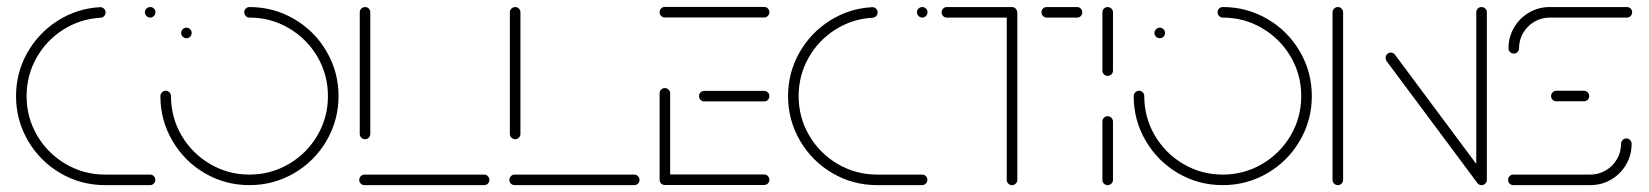

<svg xmlns="http://www.w3.org/2000/svg" viewBox="-20 -539 4800 559"><path d="M26.7 -259.3Q26.7 -327 59.3 -385Q91.9 -443 148 -478.7Q204.1 -514.4 271.1 -518.1Q277.4 -518.5 282.4 -514.1Q287.4 -509.6 287.4 -503Q287.4 -496.7 283.3 -492.2Q279.3 -487.8 273 -487.4Q213.7 -484.1 164.3 -452.8Q114.8 -421.5 86.1 -370.4Q57.4 -319.3 57.4 -259.3Q57.4 -197 88.1 -144.6Q118.9 -92.2 171.3 -61.5Q223.7 -30.7 285.9 -30.7H417Q423.3 -30.7 427.8 -26.3Q432.2 -21.9 432.2 -15.6Q432.2 -9.3 427.8 -4.6Q423.3 0 417 0H285.9Q215.6 0 155.9 -34.8Q96.3 -69.6 61.5 -129.3Q26.7 -188.9 26.7 -259.3ZM401.9 -503.3Q401.9 -509.6 406.5 -514.1Q411.1 -518.5 417.4 -518.5Q423.7 -518.5 428.1 -514.1Q432.6 -509.6 432.6 -503.3Q432.6 -497 428.1 -492.4Q423.7 -487.8 417.4 -487.8Q411.1 -487.8 406.5 -492.4Q401.9 -497 401.9 -503.3Z M507.4 -443Q507.4 -449.3 512 -453.9Q516.7 -458.5 523 -458.5Q529.3 -458.5 533.7 -453.9Q538.1 -449.3 538.1 -443Q538.1 -436.7 533.7 -432.2Q529.3 -427.8 523 -427.8Q516.7 -427.8 512 -432.2Q507.4 -436.7 507.4 -443ZM691.1 -503.3Q691.1 -509.6 695.6 -514.1Q700 -518.5 706.3 -518.5Q776.7 -518.5 836.3 -483.7Q895.9 -448.9 930.7 -389.3Q965.6 -329.6 965.6 -259.3Q965.6 -188.9 930.7 -129.3Q895.9 -69.6 836.3 -34.8Q776.7 0 706.3 0Q635.6 0 576.1 -34.8Q516.7 -69.6 481.9 -129.3Q447 -188.9 447 -259.3Q447 -265.6 451.7 -270.2Q456.3 -274.8 462.6 -274.8Q468.9 -274.8 473.3 -270.2Q477.8 -265.6 477.8 -259.3Q477.8 -197 508.5 -144.6Q539.3 -92.2 591.7 -61.5Q644.1 -30.7 706.3 -30.7Q768.5 -30.7 820.9 -61.5Q873.3 -92.2 904.1 -144.6Q934.8 -197 934.8 -259.3Q934.8 -321.5 904.1 -373.9Q873.3 -426.3 820.9 -457Q768.5 -487.8 706.3 -487.8Q700 -487.8 695.6 -492.4Q691.1 -497 691.1 -503.3Z M1404.8 -15.2Q1404.8 -8.9 1400.4 -4.4Q1395.9 0 1389.6 0H1041.1Q1034.8 0 1030.4 -4.4Q1025.9 -8.9 1025.9 -15.2Q1025.9 -21.5 1030.4 -26.1Q1034.8 -30.7 1041.1 -30.7H1389.6Q1395.9 -30.7 1400.4 -26.1Q1404.8 -21.5 1404.8 -15.2ZM1043 -133.7Q1036.7 -133.7 1032 -138.1Q1027.4 -142.6 1027.4 -148.9V-503.3Q1027.4 -509.6 1032 -514.1Q1036.7 -518.5 1043 -518.5Q1049.3 -518.5 1053.7 -514.1Q1058.1 -509.6 1058.1 -503.3V-148.9Q1058.1 -142.6 1053.7 -138.1Q1049.3 -133.7 1043 -133.7Z M1841.9 -15.2Q1841.9 -8.9 1837.4 -4.4Q1833 0 1826.7 0H1478.1Q1471.9 0 1467.4 -4.4Q1463 -8.9 1463 -15.2Q1463 -21.5 1467.4 -26.1Q1471.9 -30.7 1478.1 -30.7H1826.7Q1833 -30.7 1837.4 -26.1Q1841.9 -21.5 1841.9 -15.2ZM1480 -133.7Q1473.7 -133.7 1469.1 -138.1Q1464.4 -142.6 1464.4 -148.9V-503.3Q1464.4 -509.6 1469.1 -514.1Q1473.7 -518.5 1480 -518.5Q1486.3 -518.5 1490.7 -514.1Q1495.2 -509.6 1495.2 -503.3V-148.9Q1495.2 -142.6 1490.7 -138.1Q1486.3 -133.7 1480 -133.7Z M1900.4 -16.3V-267.4Q1900.4 -273.7 1904.8 -278.1Q1909.3 -282.6 1915.6 -282.6Q1921.9 -282.6 1926.5 -278.1Q1931.1 -273.7 1931.1 -267.4V-16.3ZM2220 -15.6Q2220 -9.3 2215.6 -4.8Q2211.1 -0.4 2204.8 -0.4H1915.6Q1909.3 -0.4 1904.8 -4.8Q1900.4 -9.3 1900.4 -15.6Q1900.4 -21.9 1904.8 -26.5Q1909.3 -31.1 1915.6 -31.1H2204.8Q2211.1 -31.1 2215.6 -26.5Q2220 -21.9 2220 -15.6ZM2015.2 -259.3Q2015.2 -265.6 2019.6 -270Q2024.1 -274.4 2030.4 -274.4H2204.8Q2211.1 -274.4 2215.6 -270Q2220 -265.6 2220 -259.3Q2220 -253 2215.6 -248.3Q2211.1 -243.7 2204.8 -243.7H2030.4Q2024.1 -243.7 2019.6 -248.3Q2015.2 -253 2015.2 -259.3ZM1900.4 -503.3Q1900.4 -509.6 1904.8 -514.3Q1909.3 -518.9 1915.6 -518.9H2204.8Q2211.1 -518.9 2215.6 -514.3Q2220 -509.6 2220 -503.3Q2220 -497 2215.6 -492.6Q2211.1 -488.1 2204.8 -488.1H1915.6Q1909.3 -488.1 1904.8 -492.6Q1900.4 -497 1900.4 -503.3Z M2274.4 -259.3Q2274.4 -327 2307 -385Q2339.6 -443 2395.7 -478.7Q2451.9 -514.4 2518.9 -518.1Q2525.2 -518.5 2530.2 -514.1Q2535.2 -509.6 2535.2 -503Q2535.2 -496.7 2531.1 -492.2Q2527 -487.8 2520.7 -487.4Q2461.5 -484.1 2412 -452.8Q2362.6 -421.5 2333.9 -370.4Q2305.2 -319.3 2305.2 -259.3Q2305.2 -197 2335.9 -144.6Q2366.7 -92.2 2419.1 -61.5Q2471.5 -30.7 2533.7 -30.7H2664.8Q2671.1 -30.7 2675.6 -26.3Q2680 -21.9 2680 -15.6Q2680 -9.3 2675.6 -4.6Q2671.1 0 2664.8 0H2533.7Q2463.3 0 2403.7 -34.8Q2344.1 -69.6 2309.3 -129.3Q2274.4 -188.9 2274.4 -259.3ZM2649.6 -503.3Q2649.6 -509.6 2654.3 -514.1Q2658.9 -518.5 2665.2 -518.5Q2671.5 -518.5 2675.9 -514.1Q2680.4 -509.6 2680.4 -503.3Q2680.4 -497 2675.9 -492.4Q2671.5 -487.8 2665.2 -487.8Q2658.9 -487.8 2654.3 -492.4Q2649.6 -497 2649.6 -503.3Z M2941.9 -504.1V-15.2Q2941.9 -8.9 2937.2 -4.4Q2932.6 0 2926.3 0Q2920 0 2915.6 -4.4Q2911.1 -8.9 2911.1 -15.2V-504.1ZM2721.5 -503Q2721.5 -509.3 2725.9 -513.9Q2730.4 -518.5 2736.7 -518.5H2926.3Q2932.6 -518.5 2937 -513.9Q2941.5 -509.3 2941.5 -503Q2941.5 -496.7 2937 -492.2Q2932.6 -487.8 2926.3 -487.8H2736.7Q2730.4 -487.8 2725.9 -492.2Q2721.5 -496.7 2721.5 -503ZM3012.2 -503.3Q3012.2 -509.6 3016.7 -514.1Q3021.1 -518.5 3027.4 -518.5H3115.9Q3122.2 -518.5 3126.7 -513.9Q3131.1 -509.3 3131.1 -503Q3131.1 -496.7 3126.7 -492.2Q3122.2 -487.8 3115.9 -487.8H3027.4Q3021.1 -487.8 3016.7 -492.4Q3012.2 -497 3012.2 -503.3Z M3204.8 0Q3198.5 0 3194.1 -4.4Q3189.6 -8.9 3189.6 -15.2V-185.2Q3189.6 -191.5 3194.1 -196.1Q3198.5 -200.7 3204.8 -200.7Q3211.1 -200.7 3215.7 -196.1Q3220.4 -191.5 3220.4 -185.2V-15.2Q3220.4 -8.9 3215.7 -4.4Q3211.1 0 3204.8 0ZM3204.8 -318.1Q3198.5 -318.1 3194.1 -322.6Q3189.6 -327 3189.6 -333.3V-503.3Q3189.6 -509.6 3194.1 -514.1Q3198.5 -518.5 3204.8 -518.5Q3211.1 -518.5 3215.7 -514.1Q3220.4 -509.6 3220.4 -503.3V-333.3Q3220.4 -327 3215.7 -322.6Q3211.1 -318.1 3204.8 -318.1Z M3341.1 -443Q3341.1 -449.3 3345.7 -453.9Q3350.4 -458.5 3356.7 -458.5Q3363 -458.5 3367.4 -453.9Q3371.9 -449.3 3371.9 -443Q3371.9 -436.7 3367.4 -432.2Q3363 -427.8 3356.7 -427.8Q3350.4 -427.8 3345.7 -432.2Q3341.1 -436.7 3341.1 -443ZM3524.8 -503.3Q3524.8 -509.6 3529.3 -514.1Q3533.7 -518.5 3540 -518.5Q3610.4 -518.5 3670 -483.7Q3729.6 -448.9 3764.4 -389.3Q3799.3 -329.6 3799.3 -259.3Q3799.3 -188.9 3764.4 -129.3Q3729.6 -69.6 3670 -34.8Q3610.4 0 3540 0Q3469.3 0 3409.8 -34.8Q3350.4 -69.6 3315.6 -129.3Q3280.7 -188.9 3280.7 -259.3Q3280.7 -265.6 3285.4 -270.2Q3290 -274.8 3296.3 -274.8Q3302.6 -274.8 3307 -270.2Q3311.5 -265.6 3311.5 -259.3Q3311.5 -197 3342.2 -144.6Q3373 -92.2 3425.4 -61.5Q3477.8 -30.7 3540 -30.7Q3602.2 -30.7 3654.6 -61.5Q3707 -92.2 3737.8 -144.6Q3768.5 -197 3768.5 -259.3Q3768.5 -321.5 3737.8 -373.9Q3707 -426.3 3654.6 -457Q3602.2 -487.8 3540 -487.8Q3533.7 -487.8 3529.3 -492.4Q3524.8 -497 3524.8 -503.3Z M3875.2 0Q3868.9 0 3864.3 -4.4Q3859.6 -8.9 3859.6 -15.2V-503.3Q3859.6 -509.6 3864.3 -514.1Q3868.9 -518.5 3875.2 -518.5Q3881.5 -518.5 3885.9 -514.1Q3890.4 -509.6 3890.4 -503.3V-15.2Q3890.4 -8.9 3885.9 -4.4Q3881.5 0 3875.2 0ZM4014.1 -370.4Q4014.1 -376.7 4018.5 -381.3Q4023 -385.9 4029.3 -385.9Q4037 -385.9 4041.5 -379.6L4305.9 -24.4L4281.5 -5.9L4017 -361.1Q4014.1 -365.2 4014.1 -370.4ZM4293.3 0Q4287 0 4282.6 -4.4Q4278.1 -8.9 4278.1 -15.2V-503.3Q4278.1 -509.6 4282.6 -514.1Q4287 -518.5 4293.3 -518.5Q4299.6 -518.5 4304.3 -514.1Q4308.9 -509.6 4308.9 -503.3V-15.2Q4308.9 -8.9 4304.3 -4.4Q4299.6 0 4293.3 0Z M4715.2 -135.9Q4721.5 -135.9 4725.9 -131.3Q4730.4 -126.7 4730.4 -120.4Q4730.4 -87.4 4714.3 -59.8Q4698.1 -32.2 4670.6 -16.1Q4643 0 4610 0H4385.9Q4379.6 0 4375.2 -4.6Q4370.7 -9.3 4370.7 -15.6Q4370.7 -21.9 4375.2 -26.3Q4379.6 -30.7 4385.9 -30.7H4610Q4634.4 -30.7 4655 -42.8Q4675.6 -54.8 4687.6 -75.4Q4699.6 -95.9 4699.6 -120.4Q4699.6 -126.7 4704.3 -131.3Q4708.9 -135.9 4715.2 -135.9ZM4607 -259.3Q4607 -253 4602.4 -248.5Q4597.8 -244.1 4591.5 -244.1H4511.1Q4504.8 -244.1 4500.4 -248.5Q4495.9 -253 4495.9 -259.3Q4495.9 -265.6 4500.4 -270.2Q4504.8 -274.8 4511.1 -274.8H4591.5Q4597.8 -274.8 4602.4 -270.2Q4607 -265.6 4607 -259.3ZM4387.4 -383Q4381.1 -383 4376.5 -387.4Q4371.9 -391.9 4371.9 -398.1Q4371.9 -431.1 4388 -458.7Q4404.1 -486.3 4431.7 -502.4Q4459.3 -518.5 4492.2 -518.5H4716.7Q4723 -518.5 4727.4 -514.1Q4731.9 -509.6 4731.9 -503.3Q4731.9 -497 4727.4 -492.4Q4723 -487.8 4716.7 -487.8H4492.2Q4467.8 -487.8 4447.2 -475.7Q4426.7 -463.7 4414.6 -443.1Q4402.6 -422.6 4402.6 -398.1Q4402.6 -391.9 4398.1 -387.4Q4393.7 -383 4387.4 -383Z"/></svg>

Font: 26F Galaxy Sans Ultra Light
Style: Regular
Weight: 200
Designer: C₂₉H₂₅N₃O₅
Version: Version 1.100